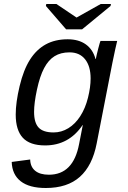

<svg xmlns="http://www.w3.org/2000/svg" viewBox="-20 -733 640 960"><path d="M209 207Q126.5 207 83.5 173.3Q40.5 139.6 38.6 76.7L130.9 64.5Q131.8 101.1 155.8 120.8Q179.7 140.6 224.6 140.6Q346.7 140.6 375.5 -13.2L394 -107.9H393.1Q324.2 -5.9 205.6 -5.9Q129.4 -5.9 94 -44.2Q58.6 -82.5 58.6 -160.2Q58.6 -220.7 78.1 -302.5Q97.7 -384.3 129.9 -434.8Q162.1 -485.4 208.7 -511Q255.4 -536.6 318.4 -536.6Q373.5 -536.6 409.2 -511Q444.8 -485.4 457.5 -438H459Q462.4 -456.1 471.2 -490Q480 -523.9 482.4 -528.3H565.9L556.6 -488.3L542 -418.9L463.4 -15.6Q441.9 95.2 379.4 151.1Q316.9 207 209 207ZM433.1 -340.3Q433.1 -401.9 405.5 -436.5Q377.9 -471.2 327.6 -471.2Q283.7 -471.2 252.9 -452.1Q222.2 -433.1 200.7 -392.6Q179.2 -352.1 164.8 -284.9Q150.4 -217.8 150.4 -173.3Q150.4 -119.6 173.1 -95.2Q195.8 -70.8 248 -70.8Q287.1 -70.8 321.5 -91.8Q356 -112.8 381.3 -152.1Q406.7 -191.4 419.9 -244.4Q433.1 -297.4 433.1 -340.3ZM390.6 -586.4H310.5L209.5 -703.1L211.4 -712.9H262.2L362.3 -645.5H363.3L483.4 -712.9H534.7L532.7 -703.1Z"/></svg>

Font: Cousine
Style: Italic
Weight: 400
Italic angle: -12°
Monospace: yes
Designer: Steve Matteson
Foundry: Monotype Imaging Inc.
Version: Version 1.21